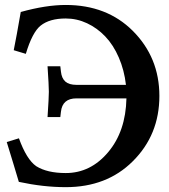

<svg xmlns="http://www.w3.org/2000/svg" viewBox="-20 -755 682 777"><path d="M491.7 -356.9H289.6Q232.4 -356.9 226.6 -302.7L224.1 -281.2H172.4Q177.7 -360.8 177.7 -383.8Q177.7 -407.2 172.4 -486.8H224.1L226.6 -465.3Q229.5 -438 244.6 -424.8Q259.8 -411.6 289.6 -411.6H489.7Q482.9 -471.2 460.9 -522Q439 -572.8 406.2 -607.2Q373.5 -641.6 332.3 -660.9Q291 -680.2 246.1 -680.2Q180.7 -680.2 144.5 -651.4Q110.8 -624.5 84.5 -537.1L35.6 -551.8Q46.4 -605 64 -706.5Q166 -734.9 246.1 -734.9Q412.1 -734.9 517.1 -630.4Q625 -522.5 625 -366.7Q625 -209 517.1 -102.1Q412.1 2.4 246.1 2.4Q155.3 2.4 56.2 -19Q51.8 -34.2 34.7 -90.6Q17.6 -147 7.3 -180.2L56.6 -195.3Q87.4 -109.9 126.5 -82.5Q170.9 -54.7 246.1 -54.7Q346.7 -54.7 417.7 -139.2Q488.8 -223.6 491.7 -356.9Z"/></svg>

Font: Flanker
Style: Bold
Weight: 700
Designer: Flanker
Foundry: Flanker
Version: Version 2.021